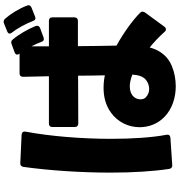

<svg xmlns="http://www.w3.org/2000/svg" viewBox="14 -926 972 1040"><g transform="rotate(-90 500.0 -406.0)"><path d="M930 -702 978 -721C990 -726 994 -733 990 -745C973 -790 944 -836 918 -865C910 -873 902 -874 892 -870L850 -853C842 -850 838 -845 838 -840C838 -836 840 -832 843 -828C867 -798 892 -751 906 -714C910 -702 918 -697 930 -702ZM662 39C712 19 747 -22 763 -81C793 -57 821 -30 848 0C852 5 857 7 861 7C866 7 871 4 875 -1L952 -106C955 -111 957 -115 957 -120C957 -124 955 -129 951 -133C910 -174 840 -224 773 -261C771 -326 771 -397 770 -470H907C919 -470 926 -477 926 -489V-608C926 -621 919 -627 907 -627H769C769 -660 769 -692 769 -722C779 -703 787 -684 793 -668C797 -656 805 -652 817 -656L868 -675C879 -679 883 -688 879 -699C864 -738 832 -793 806 -823C799 -832 791 -833 781 -829L737 -813C729 -810 724 -805 724 -799C724 -795 726 -791 730 -786H623C610 -786 604 -779 604 -767C605 -726 606 -678 607 -627H351C339 -627 332 -621 332 -608V-487C332 -475 339 -468 351 -468L610 -469C610 -420 611 -370 612 -324C589 -329 566 -331 544 -331C496 -331 450 -320 410 -291C358 -254 331 -195 331 -136C331 -86 349 -37 388 0C431 41 492 60 552 60C590 60 628 53 662 39ZM126 41 274 31C287 30 292 22 290 10C275 -69 268 -176 268 -291C268 -449 282 -621 307 -754C309 -766 303 -774 290 -775L137 -782C125 -783 118 -777 116 -765C96 -622 85 -450 85 -292C85 -172 92 -61 105 24C107 36 114 42 126 41ZM616 -175C614 -142 605 -113 584 -99C570 -89 554 -84 538 -84C521 -84 505 -90 492 -103C485 -110 482 -120 482 -132C482 -146 488 -161 500 -172C513 -183 531 -189 552 -189C571 -189 593 -184 616 -175Z"/></g></svg>

Font: LINE Seed JP App_OTF ExtraBold
Style: Regular
Weight: 800
Designer: LINE & Fontrix & Fontworks
Version: Version 1.013